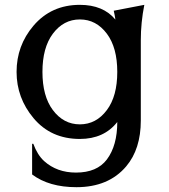

<svg xmlns="http://www.w3.org/2000/svg" viewBox="-20 -567 702 797"><path d="M423.8 -426.8Q379.4 -486.3 311.5 -486.3Q243.7 -486.3 199.2 -426.8Q156.2 -369.1 156.2 -268.6Q156.2 -168 199.2 -110.4Q243.7 -50.8 311.5 -50.8Q379.4 -50.8 423.8 -110.4Q466.8 -168 466.8 -268.6Q466.8 -369.1 423.8 -426.8ZM579.1 -546.9Q564.5 -473.6 564.5 -400.4V-66.9Q564.5 51.8 503.9 123.5Q430.7 210 297.4 210Q183.6 210 113.3 157.2V29.8H118.2Q135.3 76.2 163.1 101.6Q216.3 149.4 295.4 149.4Q382.8 149.4 423.8 94.7Q466.8 37.1 466.8 -60.5Q411.6 9.8 311.5 9.8Q191.4 9.8 119.1 -76.7Q48.8 -160.6 48.8 -268.6Q48.8 -377.9 119.1 -460.4Q192.9 -546.9 311.5 -546.9Q408.2 -546.9 459 -485.8Q456.5 -503.9 452.1 -522.5Z"/></svg>

Font: Classica
Style: Book
Weight: 400
Version: Version 1.001